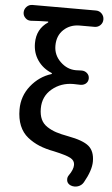

<svg xmlns="http://www.w3.org/2000/svg" viewBox="-64 -836 625 1075"><g transform="rotate(5 248.5 -299.0)"><path d="M447.3 168.9Q436.5 187.5 416 194.3Q406.2 197.3 397.5 197.3Q385.7 197.3 376 193.4Q358.4 186.5 353.5 169.9Q352.5 164.1 352.5 159.2Q352.5 147.5 359.4 137.7Q383.8 103.5 383.8 77.1Q383.8 52.7 359.9 39.6Q335.9 26.4 264.6 10.7Q217.8 2 182.1 -12.7Q146.5 -27.3 115.7 -51.8Q85 -76.2 68.8 -115.2Q52.7 -154.3 52.7 -206.1Q52.7 -281.2 99.1 -339.4Q145.5 -397.5 213.9 -418.9Q215.8 -419.9 215.8 -421.9Q215.8 -423.8 213.9 -424.8Q164.1 -445.3 135.3 -486.8Q106.4 -528.3 106.4 -583Q106.4 -663.1 169.9 -705.1Q170.9 -706.1 170.4 -708Q169.9 -710 168 -710Q115.2 -709 74.2 -706.1Q72.3 -706.1 70.3 -706.1Q53.7 -706.1 42 -717.8Q28.3 -730.5 28.3 -749Q28.3 -767.6 41.5 -781.2Q54.7 -794.9 74.2 -794.9H430.7Q450.2 -794.9 463.4 -781.2Q476.6 -767.6 476.6 -748.5Q476.6 -729.5 463.4 -716.3Q450.2 -703.1 430.7 -703.1H347.7Q293.9 -703.1 257.8 -669.4Q221.7 -635.7 221.7 -579.1Q221.7 -526.4 260.3 -489.3Q298.8 -452.1 347.7 -452.1Q366.2 -452.1 377.9 -453.1Q378.9 -453.1 380.9 -453.1Q397.5 -453.1 410.2 -442.4Q423.8 -430.7 423.8 -412.6Q423.8 -394.5 410.2 -382.8Q397.5 -373 380.9 -373Q379.9 -373 377.9 -373Q363.3 -374 340.8 -374Q271.5 -374 221.2 -332Q170.9 -290 170.9 -221.7Q170.9 -186.5 182.1 -161.6Q193.4 -136.7 217.3 -121.1Q241.2 -105.5 268.1 -96.7Q294.9 -87.9 336.9 -80.1Q421.9 -64.5 454.6 -36.6Q487.3 -8.8 487.3 48.8Q487.3 98.6 447.3 168.9Z"/></g></svg>

Font: Gen Jyuu GothicX Medium
Style: Regular
Weight: 500
Designer: Ryoko NISHIZUKA (kana &amp; ideographs); Paul D. Hunt (Latin, Greek &amp; Cyrillic); Wenlong ZHANG (bopomofo); Sandoll C
Version: Version 1.058.20140828